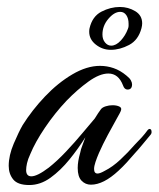

<svg xmlns="http://www.w3.org/2000/svg" viewBox="-20 -527 455 551"><path d="M64 4Q31 4 18 -12Q5 -28 5 -51Q5 -81 19.5 -115Q34 -149 45 -168Q72 -211 109 -250Q146 -289 187.5 -313.5Q229 -338 267 -338Q287 -338 306 -331.5Q325 -325 343 -310Q352 -303 355.5 -296.5Q359 -290 359 -285Q359 -270 346 -270Q337 -270 333 -282Q320 -316 291 -316Q266 -316 234 -293Q202 -270 171 -238Q137 -202 109 -160.5Q81 -119 67 -85Q60 -70 57.5 -58.5Q55 -47 55 -39Q55 -21 70 -21Q87 -21 120 -46Q144 -65 169.5 -92Q195 -119 217 -145.5Q239 -172 252 -187Q257 -195 261.5 -202Q266 -209 270 -214Q274 -219 283.5 -222Q293 -225 303 -225Q315 -225 323 -221Q331 -217 326 -207Q326 -206 315 -186.5Q304 -167 289.5 -140Q275 -113 264 -88Q258 -74 254 -62Q250 -50 250 -42Q250 -29 260 -29Q267 -29 281 -37Q303 -48 325.5 -69Q348 -90 367 -112Q378 -123 387 -133Q396 -143 404 -154Q407 -157 409 -157Q415 -157 415 -148Q415 -143 411 -139Q400 -126 389 -112.5Q378 -99 366 -86Q355 -73 343.5 -60.5Q332 -48 320 -37Q277 3 241 3Q225 3 214 -8.5Q203 -20 203 -45Q203 -64 210 -88Q212 -99 216.5 -110Q221 -121 225 -133Q205 -101 179.5 -69.5Q154 -38 125 -17Q96 4 64 4ZM298 -384Q274 -384 255 -399Q236 -414 236 -436Q236 -442 237 -446Q245 -480 271 -493.5Q297 -507 324 -507Q348 -507 368 -495Q388 -483 388 -460Q388 -457 387.5 -453.5Q387 -450 386 -446Q377 -412 350.5 -398Q324 -384 298 -384ZM299 -396Q313 -396 326.5 -410.5Q340 -425 347 -444Q349 -449 349 -452.5Q349 -456 349 -459Q349 -474 342.5 -483.5Q336 -493 325 -493Q308 -493 291 -473Q274 -453 274 -428Q274 -414 281.5 -405Q289 -396 299 -396Z"/></svg>

Font: Birthstone
Style: Regular
Weight: 400
Designer: Robert E. Leuschke
Foundry: Robert E. Leuschke
Version: Version 1.013; ttfautohint (v1.8.3)